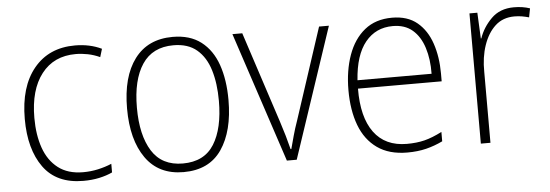

<svg xmlns="http://www.w3.org/2000/svg" viewBox="-42 -653 2227 777"><g transform="rotate(-5 1072.0 -264.5)"><path d="M269 10Q160 10 107 -63.5Q54 -137 54 -260Q54 -391 115 -465Q176 -539 282 -539Q342 -539 390 -516L380 -483Q356 -494 331 -499Q306 -504 282 -504Q193 -504 143 -439.5Q93 -375 93 -261Q93 -192 111.5 -139Q130 -86 169.5 -55.5Q209 -25 271 -25Q302 -25 331.5 -31.5Q361 -38 387 -49V-14Q364 -3 334 3.5Q304 10 269 10Z M882 -265Q882 -139 831 -64.5Q780 10 676 10Q575 10 522.5 -64.5Q470 -139 470 -266Q470 -395 524 -467Q578 -539 679 -539Q749 -539 794 -504.5Q839 -470 860.5 -408.5Q882 -347 882 -265ZM510 -266Q510 -154 550.5 -89.5Q591 -25 676 -25Q763 -25 803 -89Q843 -153 843 -265Q843 -336 826.5 -390Q810 -444 774 -474.5Q738 -505 679 -505Q594 -505 552 -442Q510 -379 510 -266Z M1096 0 921 -529H961L1082 -159Q1102 -98 1115 -45H1118Q1125 -71 1132.5 -98.5Q1140 -126 1151 -157L1273 -529H1313L1136 0Z M1570 -539Q1633 -539 1672 -506.5Q1711 -474 1729.5 -419Q1748 -364 1748 -297V-265H1408Q1407 -149 1452.5 -87Q1498 -25 1586 -25Q1626 -25 1658 -33Q1690 -41 1729 -61V-23Q1696 -7 1661.5 1.5Q1627 10 1585 10Q1511 10 1463 -24Q1415 -58 1392 -119Q1369 -180 1369 -262Q1369 -341 1391.5 -404Q1414 -467 1458.5 -503Q1503 -539 1570 -539ZM1570 -505Q1501 -505 1458.5 -453Q1416 -401 1409 -299H1710Q1711 -358 1696 -405Q1681 -452 1650 -478.5Q1619 -505 1570 -505Z M2065 -538Q2101 -538 2130 -528L2123 -492Q2109 -496 2094.5 -498.5Q2080 -501 2064 -501Q2017 -501 1986 -472.5Q1955 -444 1938.5 -395.5Q1922 -347 1923 -288V0H1884V-529H1916L1921 -424H1923Q1938 -468 1973 -503Q2008 -538 2065 -538Z"/></g></svg>

Font: Noto Sans Kannada SemiCondensed ExtraLight
Style: Regular
Weight: 200
Width: 4
Designer: Jelle Bosma - Monotype Design Team
Foundry: Monotype Imaging Inc.
Version: Version 2.005; ttfautohint (v1.8.4.7-5d5b)